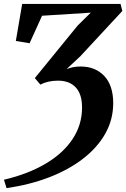

<svg xmlns="http://www.w3.org/2000/svg" viewBox="-24 -763 638 970"><path d="M9 187.5 -4 145Q117.5 116.5 206 64.2Q294.5 12 342.5 -60.2Q390.5 -132.5 390.5 -220Q390.5 -287 358.8 -321.2Q327 -355.5 268.5 -355.5Q242 -355.5 219.2 -350Q196.5 -344.5 180 -335.5L152 -368.5L368 -633.5L434.5 -699L188.5 -683.5L125.5 -544.5L56 -556L88 -743H585L594 -707.5L383 -480L312.5 -414Q328 -420 345 -423.5Q362 -427 383 -427Q457 -427 502.2 -379.8Q547.5 -332.5 548 -242.5Q548 -159 508 -88Q468 -17 395.2 39Q322.5 95 224.2 132.8Q126 170.5 9 187.5Z"/></svg>

Font: Merriweather 60pt
Style: Bold Italic
Weight: 700
Italic angle: -7.8°
Version: Version 2.101